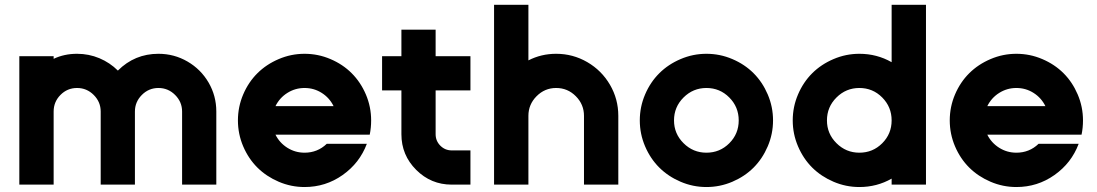

<svg xmlns="http://www.w3.org/2000/svg" viewBox="-20 -751 4464 781"><path d="M58.6 0V-522.5H198.2V-511.7Q241.2 -532.2 293.5 -532.2Q341.3 -532.2 384.3 -514.2Q427.2 -496.1 459.5 -463.9Q527.8 -532.2 624.5 -532.2Q688.5 -532.2 742.7 -500.7Q796.9 -469.2 828.4 -415.3Q859.9 -361.3 859.9 -297.4V0H720.7V-297.4Q720.7 -336.4 692.4 -364.7Q664.1 -393.1 624.5 -393.1Q585 -393.1 556.9 -364.7Q528.8 -336.4 528.8 -297.4V0H389.6V-297.4Q389.6 -336.4 361.3 -364.7Q333 -393.1 293.5 -393.1Q253.9 -393.1 226.1 -365Q198.2 -336.9 198.2 -297.4V0Z M1489.7 -261.2Q1489.7 -231 1483.9 -203.1H1100.6Q1117.2 -169.9 1148.9 -149.9Q1180.7 -129.9 1218.8 -129.9Q1271.5 -129.9 1309.1 -166H1472.2Q1442.9 -87.9 1373.8 -39.1Q1304.7 9.8 1218.8 9.8Q1164.1 9.8 1113.8 -11.7Q1063.5 -33.2 1027.1 -69.3Q990.7 -105.5 969.2 -155.8Q947.8 -206.1 947.8 -261.2Q947.8 -316.4 969.2 -366.7Q990.7 -417 1027.1 -453.1Q1063.5 -489.3 1113.8 -510.7Q1164.1 -532.2 1218.8 -532.2Q1273.9 -532.2 1324.2 -510.7Q1374.5 -489.3 1410.6 -453.1Q1446.8 -417 1468.3 -366.7Q1489.7 -316.4 1489.7 -261.2ZM1218.8 -393.1Q1180.7 -393.1 1148.9 -373Q1117.2 -353 1100.6 -319.3H1336.9Q1320.3 -353 1288.8 -373Q1257.3 -393.1 1218.8 -393.1Z M1612.8 -205.1V-383.3H1534.2V-522.5H1612.8V-630.4H1752V-522.5H1893.6V-383.3H1752V-205.1Q1752 -177.7 1771.2 -158.4Q1790.5 -139.2 1817.4 -139.2H1893.6V0H1817.4Q1732.9 0 1672.9 -60.1Q1612.8 -120.1 1612.8 -205.1Z M1989.7 0V-731.4H2129.4V-505.4Q2181.6 -532.2 2242.2 -532.2Q2310.5 -532.2 2368.9 -498.3Q2427.2 -464.4 2461.2 -406.2Q2495.1 -348.1 2495.1 -279.8V0H2355.5V-279.8Q2355.5 -326.2 2322.3 -359.6Q2289.1 -393.1 2242.2 -393.1Q2195.8 -393.1 2162.6 -359.6Q2129.4 -326.2 2129.4 -279.8V0Z M2853.5 9.8Q2798.8 9.8 2748.5 -11.7Q2698.2 -33.2 2661.9 -69.3Q2625.5 -105.5 2604 -155.8Q2582.5 -206.1 2582.5 -261.2Q2582.5 -316.4 2604 -366.7Q2625.5 -417 2661.9 -453.1Q2698.2 -489.3 2748.5 -510.7Q2798.8 -532.2 2853.5 -532.2Q2908.7 -532.2 2959 -510.7Q3009.3 -489.3 3045.4 -453.1Q3081.5 -417 3103 -366.7Q3124.5 -316.4 3124.5 -261.2Q3124.5 -206.1 3103 -155.8Q3081.5 -105.5 3045.4 -69.3Q3009.3 -33.2 2959 -11.7Q2908.7 9.8 2853.5 9.8ZM2853.5 -393.1Q2799.3 -393.1 2760.5 -354.5Q2721.7 -315.9 2721.7 -261.2Q2721.7 -207 2760.5 -168.5Q2799.3 -129.9 2853.5 -129.9Q2908.2 -129.9 2946.5 -168.2Q2984.9 -206.5 2984.9 -261.2Q2984.9 -315.9 2946.5 -354.5Q2908.2 -393.1 2853.5 -393.1Z M3606.9 0V-24.4Q3546.9 9.8 3475.6 9.8Q3420.9 9.8 3370.6 -11.7Q3320.3 -33.2 3283.9 -69.3Q3247.6 -105.5 3226.1 -155.8Q3204.6 -206.1 3204.6 -261.2Q3204.6 -316.4 3226.1 -366.7Q3247.6 -417 3283.9 -453.1Q3320.3 -489.3 3370.6 -510.7Q3420.9 -532.2 3475.6 -532.2Q3546.9 -532.2 3606.9 -498V-731.4H3746.6V0ZM3475.6 -393.1Q3421.4 -393.1 3382.6 -354.5Q3343.8 -315.9 3343.8 -261.2Q3343.8 -207 3382.6 -168.5Q3421.4 -129.9 3475.6 -129.9Q3530.3 -129.9 3568.6 -168.2Q3606.9 -206.5 3606.9 -261.2Q3606.9 -315.9 3568.6 -354.5Q3530.3 -393.1 3475.6 -393.1Z M4385.3 -261.2Q4385.3 -231 4379.4 -203.1H3996.1Q4012.7 -169.9 4044.4 -149.9Q4076.2 -129.9 4114.3 -129.9Q4167 -129.9 4204.6 -166H4367.7Q4338.4 -87.9 4269.3 -39.1Q4200.2 9.8 4114.3 9.8Q4059.6 9.8 4009.3 -11.7Q3959 -33.2 3922.6 -69.3Q3886.2 -105.5 3864.7 -155.8Q3843.3 -206.1 3843.3 -261.2Q3843.3 -316.4 3864.7 -366.7Q3886.2 -417 3922.6 -453.1Q3959 -489.3 4009.3 -510.7Q4059.6 -532.2 4114.3 -532.2Q4169.4 -532.2 4219.7 -510.7Q4270 -489.3 4306.2 -453.1Q4342.3 -417 4363.8 -366.7Q4385.3 -316.4 4385.3 -261.2ZM4114.3 -393.1Q4076.2 -393.1 4044.4 -373Q4012.7 -353 3996.1 -319.3H4232.4Q4215.8 -353 4184.3 -373Q4152.8 -393.1 4114.3 -393.1Z"/></svg>

Font: Basically A Sans Serif
Style: Bold
Weight: 700
Designer: Hyung-Suk Kim
Foundry: Mental Design
Version: 1.000